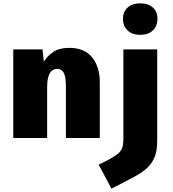

<svg xmlns="http://www.w3.org/2000/svg" viewBox="-20 -823 1029 1145"><path d="M59.1 0V-528.3H233.4L241.7 -455.1Q261.2 -488.3 297.1 -512.9Q333 -537.6 393.6 -537.6Q482.4 -537.6 528.8 -481.7Q575.2 -425.8 575.2 -330.6V0H373V-300.3Q373 -347.7 366.5 -371.6Q359.9 -395.5 347.9 -403.8Q335.9 -412.1 318.8 -412.1Q308.6 -412.1 298.3 -407.2Q288.1 -402.3 279.8 -390.6Q271.5 -378.9 266.4 -358.2Q261.2 -337.4 261.2 -305.2V0ZM644.5 301.8 568.4 158.7 618.2 134.3Q660.6 112.3 681.6 95.2Q702.6 78.1 709.2 56.9Q715.8 35.6 715.8 2V-528.3H917.5V18.1Q917.5 76.2 901.6 114.7Q885.7 153.3 856 179.9Q826.2 206.5 784.7 229Q743.2 251.5 691.9 277.8ZM816.4 -615.2Q769.5 -615.2 741.5 -641.1Q713.4 -667 713.4 -711.4Q713.4 -753.4 741.5 -778.3Q769.5 -803.2 816.4 -803.2Q863.8 -803.2 891.4 -778.3Q918.9 -753.4 918.9 -711.4Q918.9 -667 891.4 -641.1Q863.8 -615.2 816.4 -615.2Z"/></svg>

Font: Comme Black
Style: Regular
Weight: 900
Version: Version 1.000;gftools[0.9.27]